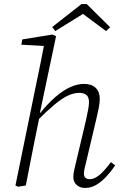

<svg xmlns="http://www.w3.org/2000/svg" viewBox="-20 -913 597 945"><path d="M69 6 56 0 159 -503Q170 -555 180 -605Q190 -655 200 -707L213 -686L85 -693L90 -719L238 -743L256 -735L175 -351L176 -346L149 -214Q142 -179 135 -143Q128 -107 121 -71.5Q114 -36 107 0ZM399 12Q373 12 357 -3Q341 -18 341 -41Q341 -60 345.5 -77Q350 -94 355 -118L402 -316Q408 -345 413 -369Q418 -393 418 -410Q418 -434 406 -445Q394 -456 370 -456Q343 -456 313.5 -442Q284 -428 247.5 -397.5Q211 -367 162 -318V-358H179Q216 -404 253 -436Q290 -468 325.5 -484Q361 -500 393 -500Q431 -500 451 -480.5Q471 -461 471 -427Q471 -406 466 -381.5Q461 -357 454 -327L406 -124Q402 -105 397.5 -88.5Q393 -72 393 -58Q393 -45 400.5 -38Q408 -31 422 -31Q444 -31 468.5 -51Q493 -71 526 -115L547 -99Q526 -68 502.5 -43Q479 -18 453.5 -3Q428 12 399 12ZM407 -893 522 -779 502 -760 373 -856H407L252 -760L237 -780L381 -893Z"/></svg>

Font: Source Serif 4 Light
Style: Italic
Weight: 300
Italic angle: -12°
Designer: Frank Grießhammer
Foundry: Adobe Systems Incorporated
Version: Version 4.004;hotconv 1.0.116;makeotfexe 2.5.65601